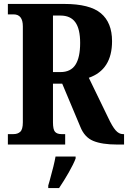

<svg xmlns="http://www.w3.org/2000/svg" viewBox="-20 -734 650 975"><path d="M20 -53H49Q70 -53 83 -65Q96 -77 96 -113V-600Q96 -661 49 -661H20V-714H306Q436 -714 492.5 -666.5Q549 -619 549 -525Q549 -380 431 -339L529 -137Q550 -92 567 -72.5Q584 -53 604 -53H610V0H575Q498 0 453.5 -18.5Q409 -37 388 -90L296 -309H249V-113Q249 -76 259.5 -64.5Q270 -53 292 -53H311V0H20ZM287 -368Q339 -368 363 -405Q387 -442 387 -516Q387 -587 362.5 -621Q338 -655 287 -655H249V-368ZM225 208Q231 186 232 184Q255 102 262 61H364V71Q353 100 329 142Q305 184 280 221H225Z"/></svg>

Font: Noto Serif CondExtraBold
Style: Regular
Weight: 800
Width: 3
Designer: Monotype Design Team
Foundry: Monotype Imaging Inc.
Version: Version 1.001